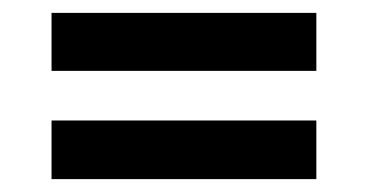

<svg xmlns="http://www.w3.org/2000/svg" viewBox="-20 -394 571 298"><path d="M60 -207V-116H471V-207ZM60 -284V-374H471V-284Z"/></svg>

Font: Aneo
Style: Bold
Weight: 700
Designer: Anastasios Pappas
Foundry: Anastasios Pappas
Version: Version 1.000